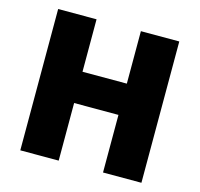

<svg xmlns="http://www.w3.org/2000/svg" viewBox="-104 -825 974 937"><g transform="rotate(15 383.0 -357.0)"><path d="M689 0H495V-291H271V0H77V-714H271V-449H495V-714H689Z"/></g></svg>

Font: Noto Sans Black
Style: Regular
Weight: 900
Designer: Monotype Design Team
Foundry: Monotype Imaging Inc.
Version: Version 2.007